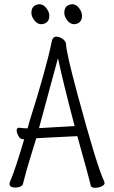

<svg xmlns="http://www.w3.org/2000/svg" viewBox="-20 -884 540 911"><path d="M430 7Q412 7 410 -5Q405 -31 347 -238Q157 -229 152 -228Q139 -184 122.5 -131.5Q106 -79 89 -12Q88 -4 77 1Q66 6 54 6Q25 6 25 -12Q25 -17 32 -33Q52 -79 95 -224L91 -223Q76 -223 67.5 -238.5Q59 -254 59 -266Q59 -278 72 -278Q90 -275 111 -275L120 -308Q199 -558 224 -680Q228 -710 247 -710Q260 -710 275 -701Q286 -695 293 -680Q293 -638 349 -432Q439 -98 474 -24Q476 -20 476 -14Q476 -7 462.5 0Q449 7 430 7ZM165 -276 334 -286Q281 -487 255 -608ZM177 -769Q157 -769 143 -787.5Q129 -806 129 -823Q129 -861 167 -864Q185 -864 199.5 -846Q214 -828 214 -809Q214 -773 177 -769ZM333 -769Q313 -769 299 -787.5Q285 -806 285 -823Q285 -861 323 -864Q341 -864 355 -846Q369 -828 369 -809Q369 -773 333 -769Z"/></svg>

Font: LXGW WenKai Mono TC Light
Style: Regular
Weight: 300
Designer: LXGW / Fontworks Inc.
Foundry: LXGW / Fontworks Inc.
Version: Version 1.330